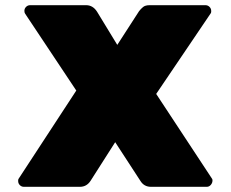

<svg xmlns="http://www.w3.org/2000/svg" viewBox="-20 -720 890 740"><path d="M799 -25Q799 -15 792.5 -7.5Q786 0 777 0H562Q535 0 521 -23L424 -172L329 -23Q314 0 288 0H72Q63 0 56.5 -6.5Q50 -13 50 -22V-25Q50 -30 53 -33L274 -371L77 -667Q74 -671 74 -678Q74 -687 80.5 -693.5Q87 -700 96 -700H312Q338 -700 354 -675L432 -547L516 -677Q523 -686 531.5 -693Q540 -700 557 -700H772Q781 -700 787.5 -693.5Q794 -687 794 -678V-675Q794 -670 791 -667L582 -358L796 -33Q799 -30 799 -25Z"/></svg>

Font: Rubik Mono One
Style: Regular
Weight: 400
Designer: Hubert and Fischer with Elvire Volk Leonovitch (Cyrillic Expansion: Cyreal)
Foundry: Hubert and Fischer with Elvire Volk Leonovitch
Version: Version 2.000